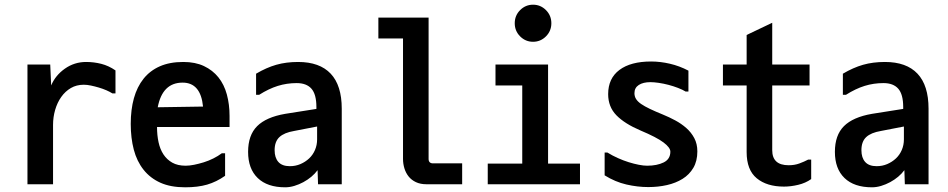

<svg xmlns="http://www.w3.org/2000/svg" viewBox="-20 -801 4040 818"><path d="M194 -526 198 -437Q216 -480 256.5 -508.5Q297 -537 347 -537Q380 -537 411.5 -529Q443 -521 472 -501V-403H459Q448 -410 433 -416.5Q418 -423 401 -428Q384 -433 367.5 -436.5Q351 -440 337 -440Q306 -440 282 -426Q258 -412 241 -388Q224 -364 215 -333Q206 -302 206 -269V-16H97V-526Z M758 -449Q672 -449 652 -344L845 -347Q835 -449 758 -449ZM761 -537Q812 -537 849 -519.5Q886 -502 910.5 -471.5Q935 -441 946.5 -398.5Q958 -356 958 -307V-260H649Q649 -225 655.5 -195Q662 -165 676.5 -143Q691 -121 714 -108Q737 -95 771 -95Q787 -95 807 -99Q827 -103 848 -109.5Q869 -116 889 -126Q909 -136 925 -148H939V-52Q902 -26 862.5 -14.5Q823 -3 769 -3Q707 -3 663.5 -22.5Q620 -42 591.5 -78Q563 -114 550 -163.5Q537 -213 537 -273Q537 -334 550.5 -382.5Q564 -431 591.5 -465.5Q619 -500 661 -518.5Q703 -537 761 -537Z M1331 -262 1233 -243Q1191 -236 1170.5 -217Q1150 -198 1150 -161Q1150 -129 1166 -111Q1182 -93 1215 -93Q1239 -93 1260 -102Q1281 -111 1297 -126Q1313 -141 1322 -162Q1331 -183 1331 -207ZM1071 -397V-487Q1115 -513 1157 -525Q1199 -537 1250 -537Q1342 -537 1389 -487Q1436 -437 1436 -338V-16H1335L1333 -76Q1322 -61 1306.5 -48Q1291 -35 1272.5 -25Q1254 -15 1234 -9Q1214 -3 1195 -3Q1119 -3 1078 -42.5Q1037 -82 1037 -154Q1037 -225 1075.5 -263.5Q1114 -302 1195 -316L1328 -337V-345Q1328 -399 1307 -423Q1286 -447 1244 -447Q1202 -447 1163.5 -435Q1125 -423 1084 -397Z M1806 -726V-124Q1806 -105 1825 -105H1949V-16H1797Q1771 -16 1752 -25Q1733 -34 1721 -49Q1709 -64 1703 -83.5Q1697 -103 1697 -124V-637H1592V-726Z M2315 -526V-104H2451V-16H2058V-104H2205V-437H2091V-526ZM2173 -702Q2173 -735 2196 -758Q2219 -781 2251 -781Q2283 -781 2306 -758Q2329 -735 2329 -702Q2329 -669 2306 -646Q2283 -623 2251 -623Q2219 -623 2196 -646Q2173 -669 2173 -702Z M2568 -151Q2589 -138 2612.5 -127.5Q2636 -117 2658.5 -110Q2681 -103 2701.5 -99Q2722 -95 2737 -95Q2779 -95 2807.5 -109Q2836 -123 2836 -155Q2836 -172 2807 -194Q2778 -216 2709 -245Q2641 -274 2606 -310Q2571 -346 2571 -400Q2571 -467 2619 -503Q2667 -539 2754 -539Q2793 -539 2834 -529.5Q2875 -520 2913 -500V-411H2901Q2888 -419 2868.5 -426.5Q2849 -434 2828 -439.5Q2807 -445 2786.5 -448Q2766 -451 2751 -451Q2720 -451 2701.5 -439Q2683 -427 2683 -404Q2683 -390 2690 -379Q2697 -368 2711.5 -358Q2726 -348 2749 -337Q2772 -326 2804 -313Q2831 -302 2857 -288Q2883 -274 2904 -255.5Q2925 -237 2938 -212.5Q2951 -188 2951 -156Q2951 -115 2934 -86Q2917 -57 2888 -39Q2859 -21 2821.5 -12.5Q2784 -4 2742 -4Q2696 -4 2648.5 -15Q2601 -26 2556 -54V-151Z M3436 -121V-38Q3412 -21 3380.5 -13.5Q3349 -6 3320 -6Q3247 -6 3204 -41.5Q3161 -77 3161 -153V-437H3060V-526H3161V-652L3270 -704V-526H3429V-437H3270V-161Q3270 -97 3340 -97Q3365 -97 3385.5 -104.5Q3406 -112 3423 -121Z M3831 -262 3733 -243Q3691 -236 3670.5 -217Q3650 -198 3650 -161Q3650 -129 3666 -111Q3682 -93 3715 -93Q3739 -93 3760 -102Q3781 -111 3797 -126Q3813 -141 3822 -162Q3831 -183 3831 -207ZM3571 -397V-487Q3615 -513 3657 -525Q3699 -537 3750 -537Q3842 -537 3889 -487Q3936 -437 3936 -338V-16H3835L3833 -76Q3822 -61 3806.5 -48Q3791 -35 3772.5 -25Q3754 -15 3734 -9Q3714 -3 3695 -3Q3619 -3 3578 -42.5Q3537 -82 3537 -154Q3537 -225 3575.5 -263.5Q3614 -302 3695 -316L3828 -337V-345Q3828 -399 3807 -423Q3786 -447 3744 -447Q3702 -447 3663.5 -435Q3625 -423 3584 -397Z"/></svg>

Font: D2Coding
Style: Bold
Weight: 700
Monospace: yes
Designer: Yong-Rak Park; Jeong-Hwan Yoon; Sang-Min Lee;
Foundry: NHN Corporation
Version: Version 1.3.2; Build 20180524